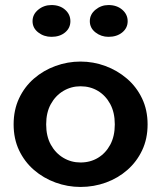

<svg xmlns="http://www.w3.org/2000/svg" viewBox="-20 -727 639 761"><path d="M299 14Q248 14 200 -3.5Q152 -21 114.5 -53.5Q77 -86 55.5 -131.5Q34 -177 34 -234Q34 -291 55.5 -337Q77 -383 114.5 -415.5Q152 -448 200 -465.5Q248 -483 299 -483Q350 -483 397.5 -465.5Q445 -448 483 -415.5Q521 -383 543 -337Q565 -291 565 -234Q565 -177 543.5 -131.5Q522 -86 485 -53.5Q448 -21 400 -3.5Q352 14 299 14ZM299 -83Q338 -83 368.5 -101.5Q399 -120 417 -153.5Q435 -187 435 -234Q435 -281 417 -314.5Q399 -348 368.5 -366.5Q338 -385 299 -385Q262 -385 231 -366.5Q200 -348 181.5 -314.5Q163 -281 163 -234Q163 -187 181.5 -153.5Q200 -120 231 -101.5Q262 -83 299 -83ZM410 -581Q381 -581 358.5 -598.5Q336 -616 336 -643Q336 -670 358.5 -688.5Q381 -707 410 -707Q443 -707 464.5 -688.5Q486 -670 486 -643Q486 -616 464.5 -598.5Q443 -581 410 -581ZM184 -581Q154 -581 131.5 -598.5Q109 -616 109 -643Q109 -670 131.5 -688.5Q154 -707 184 -707Q217 -707 238 -688.5Q259 -670 259 -643Q259 -616 238 -598.5Q217 -581 184 -581Z"/></svg>

Font: BioRhyme ExtraBold
Style: Bold
Weight: 700
Version: Version 1.600;gftools[0.9.33]